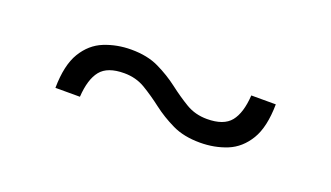

<svg xmlns="http://www.w3.org/2000/svg" viewBox="-29 -380 558 324"><g transform="rotate(20 250.0 -218.0)"><path d="M71 -167.5Q71.5 -208.5 85.2 -231.2Q99 -254 121.5 -263Q144 -272 169.5 -272Q198.5 -272 219.2 -262Q240 -252 257.2 -238.8Q274.5 -225.5 291.2 -215.5Q308 -205.5 329 -205.5Q359 -205.5 371.5 -221Q384 -236.5 386 -268.5H430Q429.5 -227.5 415.8 -204.8Q402 -182 379.8 -173Q357.5 -164 331.5 -164Q302.5 -164 281.8 -174Q261 -184 243.8 -197.2Q226.5 -210.5 209.8 -220.5Q193 -230.5 172 -230.5Q142 -230.5 129.5 -215Q117 -199.5 115 -167.5Z"/></g></svg>

Font: Newsreader Text
Style: Regular
Weight: 400
Designer: Hugues Gentile
Foundry: Production Type
Version: Version 1.001